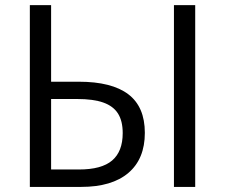

<svg xmlns="http://www.w3.org/2000/svg" viewBox="-20 -734 885 754"><path d="M97.2 -713.9H180.7V-413.1H289.1Q418.9 -413.1 483.9 -363.8Q548.8 -314.5 548.8 -212.4Q548.8 -109.9 484.1 -54.9Q419.4 0 298.8 0H97.2ZM461.9 -211.4Q461.9 -258.8 443.4 -288.1Q424.8 -317.4 385.7 -331.3Q346.7 -345.2 283.2 -345.2H180.7V-68.4H290.5Q378.9 -68.4 420.4 -103.8Q461.9 -139.2 461.9 -211.4ZM663.1 -713.9H746.6V0H663.1Z"/></svg>

Font: Viking Open Sans
Style: Regular
Weight: 400
Foundry: Ascender Corporation
Version: Version 2.001